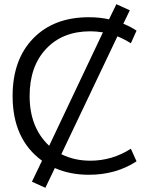

<svg xmlns="http://www.w3.org/2000/svg" viewBox="-20 -822 735 914"><path d="M410 -673Q278 -673 199.5 -589.5Q121 -506 121 -365Q121 -215 214 -128L470 -668Q437 -673 410 -673ZM539 -649 272 -88Q334 -57 410 -57Q514 -57 603 -114L630 -54Q532 10 403 10Q314 10 241 -22L196 72L132 43L180 -57Q40 -159 40 -365Q40 -538 138 -639Q236 -740 403 -740Q455 -740 499 -730L534 -802L598 -773L567 -709Q604 -694 630 -676L603 -616Q571 -636 539 -649Z"/></svg>

Font: M PLUS 1p
Style: Regular
Weight: 400
Version: Version 1.062